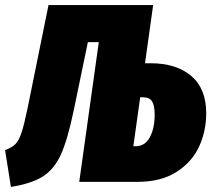

<svg xmlns="http://www.w3.org/2000/svg" viewBox="-49 -716 837 756"><path d="M763 -270Q763 -200 735 -139Q707 -78 646 -39Q585 0 493 0H263L340 -550H297L241 -280Q217 -165 190.5 -107Q164 -49 119.5 -21Q75 7 -6 20L-29 -125Q-2 -135 11.5 -148.5Q25 -162 35.5 -193Q46 -224 60 -292L142 -696H554L522 -467H543Q645 -467 704 -417Q763 -367 763 -270ZM560 -264Q560 -300 550 -316.5Q540 -333 514 -333H503L476 -140H484Q522 -140 541 -175.5Q560 -211 560 -264Z"/></svg>

Font: Fira Sans Extra Condensed Black
Style: Italic
Weight: 900
Width: 3
Italic angle: -8°
Designer: Carrois Corporate & Edenspiekermann AG
Foundry: Carrois Corporate GbR & Edenspiekermann AG
Version: Version 4.203